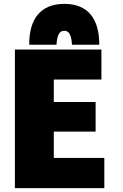

<svg xmlns="http://www.w3.org/2000/svg" viewBox="-20 -959 638 992"><path d="M519 13H57V-703H504V-548H258V-432H474V-279H258V-143H519ZM312 -939C435 -939 493 -862 493 -728H352C349 -778 337 -800 312 -800C287 -800 275 -778 272 -728H131C130 -861 190 -939 312 -939Z"/></svg>

Font: Repo Black
Style: Regular
Weight: 900
Designer: Stefan Peev
Foundry: Context Ltd
Version: Version 1.502